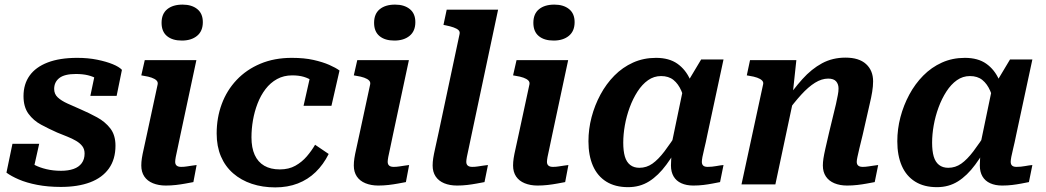

<svg xmlns="http://www.w3.org/2000/svg" viewBox="-20 -800 4539 833"><path d="M244 11Q188 11 141.5 2Q95 -7 61.5 -21.5Q28 -36 8 -51L34 -176H150L120 -42Q102 -50 94.5 -61Q87 -72 88 -85Q89 -98 96 -109Q108 -96 130 -84.5Q152 -73 181.5 -66Q211 -59 245 -59Q276 -59 299 -67Q322 -75 334.5 -92Q347 -109 347 -134Q347 -153 337 -166Q327 -179 310 -189Q293 -199 271.5 -207.5Q250 -216 228 -225Q192 -241 158.5 -259Q125 -277 103.5 -306.5Q82 -336 82 -383Q82 -435 108.5 -472Q135 -509 187 -529Q239 -549 315 -549Q362 -549 401.5 -541Q441 -533 469 -521.5Q497 -510 509 -497L486 -384H372L394 -489Q406 -489 415.5 -480.5Q425 -472 429 -459.5Q433 -447 428 -435Q417 -448 400.5 -458Q384 -468 361.5 -473.5Q339 -479 309 -479Q260 -479 237.5 -461.5Q215 -444 215 -414Q215 -392 230.5 -377.5Q246 -363 272.5 -351Q299 -339 329 -326Q366 -310 401 -291Q436 -272 458.5 -243Q481 -214 481 -168Q481 -109 452.5 -69Q424 -29 371 -9Q318 11 244 11Z M593 -82Q593 -97 595.5 -113.5Q598 -130 604 -156Q610 -182 619 -225L664 -434Q666 -444 659 -451Q652 -458 638 -463Q624 -468 604 -471L593 -473L608 -539H832L763 -216Q756 -180 750.5 -156.5Q745 -133 742.5 -119Q740 -105 740 -98Q740 -87 746.5 -81.5Q753 -76 766 -76Q779 -76 791 -78Q803 -80 814 -81.5Q825 -83 833 -84L819 -10Q803 -7 784 -3.5Q765 0 743.5 2.5Q722 5 699 5Q668 5 643.5 -5Q619 -15 606 -34.5Q593 -54 593 -82ZM681 -701Q681 -740 705.5 -760Q730 -780 772 -780Q812 -780 836 -760.5Q860 -741 860 -704Q860 -665 835 -644.5Q810 -624 769 -624Q728 -624 704.5 -643.5Q681 -663 681 -701Z M1194 -65Q1233 -65 1261.5 -81Q1290 -97 1311 -121.5Q1332 -146 1347 -172L1406 -132Q1383 -86 1349.5 -53.5Q1316 -21 1272 -4Q1228 13 1174 13Q1119 13 1072.5 -2.5Q1026 -18 991.5 -48Q957 -78 938.5 -121.5Q920 -165 920 -221Q920 -289 942 -348.5Q964 -408 1006.5 -453Q1049 -498 1109.5 -523.5Q1170 -549 1246 -549Q1300 -549 1340 -540Q1380 -531 1408.5 -518.5Q1437 -506 1453 -494L1418 -341H1297L1329 -483Q1342 -482 1350 -474.5Q1358 -467 1361.5 -457Q1365 -447 1364.5 -437Q1364 -427 1360 -422Q1351 -437 1335.5 -448.5Q1320 -460 1298.5 -466.5Q1277 -473 1248 -473Q1211 -473 1182 -457Q1153 -441 1132 -413.5Q1111 -386 1097.5 -351Q1084 -316 1077.5 -278.5Q1071 -241 1071 -204Q1071 -159 1085 -128Q1099 -97 1126.5 -81Q1154 -65 1194 -65Z M1515 -82Q1515 -97 1517.5 -113.5Q1520 -130 1526 -156Q1532 -182 1541 -225L1586 -434Q1588 -444 1581 -451Q1574 -458 1560 -463Q1546 -468 1526 -471L1515 -473L1530 -539H1754L1685 -216Q1678 -180 1672.5 -156.5Q1667 -133 1664.5 -119Q1662 -105 1662 -98Q1662 -87 1668.5 -81.5Q1675 -76 1688 -76Q1701 -76 1713 -78Q1725 -80 1736 -81.5Q1747 -83 1755 -84L1741 -10Q1725 -7 1706 -3.5Q1687 0 1665.5 2.5Q1644 5 1621 5Q1590 5 1565.5 -5Q1541 -15 1528 -34.5Q1515 -54 1515 -82ZM1603 -701Q1603 -740 1627.5 -760Q1652 -780 1694 -780Q1734 -780 1758 -760.5Q1782 -741 1782 -704Q1782 -665 1757 -644.5Q1732 -624 1691 -624Q1650 -624 1626.5 -643.5Q1603 -663 1603 -701Z M1974 -653Q1976 -663 1969 -669.5Q1962 -676 1948 -681Q1934 -686 1914 -690L1904 -692L1918 -758H2141L2026 -216Q2019 -180 2013.5 -156.5Q2008 -133 2005.5 -119Q2003 -105 2003 -98Q2003 -87 2009.5 -81.5Q2016 -76 2029 -76Q2042 -76 2054 -78Q2066 -80 2077 -81.5Q2088 -83 2097 -84L2082 -10Q2066 -7 2047 -3.5Q2028 0 2007 2.5Q1986 5 1963 5Q1931 5 1907 -5Q1883 -15 1870 -34.5Q1857 -54 1857 -82Q1857 -97 1859.5 -113.5Q1862 -130 1868 -156.5Q1874 -183 1883 -225Z M2206 -82Q2206 -97 2208.5 -113.5Q2211 -130 2217 -156Q2223 -182 2232 -225L2277 -434Q2279 -444 2272 -451Q2265 -458 2251 -463Q2237 -468 2217 -471L2206 -473L2221 -539H2445L2376 -216Q2369 -180 2363.5 -156.5Q2358 -133 2355.5 -119Q2353 -105 2353 -98Q2353 -87 2359.5 -81.5Q2366 -76 2379 -76Q2392 -76 2404 -78Q2416 -80 2427 -81.5Q2438 -83 2446 -84L2432 -10Q2416 -7 2397 -3.5Q2378 0 2356.5 2.5Q2335 5 2312 5Q2281 5 2256.5 -5Q2232 -15 2219 -34.5Q2206 -54 2206 -82ZM2294 -701Q2294 -740 2318.5 -760Q2343 -780 2385 -780Q2425 -780 2449 -760.5Q2473 -741 2473 -704Q2473 -665 2448 -644.5Q2423 -624 2382 -624Q2341 -624 2317.5 -643.5Q2294 -663 2294 -701Z M3000 -352 2956 -335Q2949 -376 2936 -406Q2923 -436 2902 -453Q2881 -470 2848 -470Q2817 -470 2791.5 -452Q2766 -434 2746 -403Q2726 -372 2712 -334Q2698 -296 2691 -256.5Q2684 -217 2684 -181Q2684 -145 2691 -121Q2698 -97 2714 -84.5Q2730 -72 2754 -72Q2785 -72 2810.5 -90Q2836 -108 2863 -143.5Q2890 -179 2923 -231L2941 -198Q2906 -133 2871 -85.5Q2836 -38 2796 -13Q2756 12 2705 12Q2649 12 2610.5 -12Q2572 -36 2552.5 -80.5Q2533 -125 2533 -187Q2533 -240 2546.5 -291.5Q2560 -343 2585 -389.5Q2610 -436 2645.5 -472Q2681 -508 2726.5 -528.5Q2772 -549 2826 -549Q2883 -549 2919 -523.5Q2955 -498 2974.5 -454Q2994 -410 3000 -352ZM3119 -542 3049 -216Q3042 -181 3036 -157Q3030 -133 3027.5 -119Q3025 -105 3025 -98Q3025 -87 3031 -81.5Q3037 -76 3050 -76Q3069 -76 3087.5 -79.5Q3106 -83 3119 -84L3104 -10Q3089 -7 3070.5 -3.5Q3052 0 3031.5 2.5Q3011 5 2988 5Q2958 5 2936 -5Q2914 -15 2902.5 -34.5Q2891 -54 2891 -82Q2891 -91 2892 -109Q2893 -127 2896 -151L2887 -142L2944 -416L2952 -425L3022 -542Z M3197 0H3344L3426 -386L3419 -390L3435 -539H3234L3220 -473L3231 -471Q3251 -468 3265 -463Q3279 -458 3286 -451Q3293 -444 3291 -435ZM3723 -216 3753 -348Q3760 -377 3764 -401.5Q3768 -426 3768 -447Q3768 -494 3737.5 -522Q3707 -550 3648 -550Q3592 -550 3546.5 -525.5Q3501 -501 3461 -456.5Q3421 -412 3382 -354L3390 -307Q3425 -355 3456 -389Q3487 -423 3516 -441Q3545 -459 3573 -459Q3597 -459 3607.5 -447Q3618 -435 3618 -416Q3618 -403 3615 -388Q3612 -373 3607 -349L3577 -225Q3567 -182 3561 -155.5Q3555 -129 3552.5 -112.5Q3550 -96 3550 -82Q3550 -54 3563 -34.5Q3576 -15 3600 -5Q3624 5 3655 5Q3678 5 3699.5 2.5Q3721 0 3740 -3.5Q3759 -7 3775 -10L3790 -84Q3782 -83 3771 -81.5Q3760 -80 3747.5 -78Q3735 -76 3723 -76Q3710 -76 3703.5 -81.5Q3697 -87 3697 -98Q3697 -105 3700 -119Q3703 -133 3708.5 -156.5Q3714 -180 3723 -216Z M4340 -352 4296 -335Q4289 -376 4276 -406Q4263 -436 4242 -453Q4221 -470 4188 -470Q4157 -470 4131.5 -452Q4106 -434 4086 -403Q4066 -372 4052 -334Q4038 -296 4031 -256.5Q4024 -217 4024 -181Q4024 -145 4031 -121Q4038 -97 4054 -84.5Q4070 -72 4094 -72Q4125 -72 4150.5 -90Q4176 -108 4203 -143.5Q4230 -179 4263 -231L4281 -198Q4246 -133 4211 -85.5Q4176 -38 4136 -13Q4096 12 4045 12Q3989 12 3950.5 -12Q3912 -36 3892.5 -80.5Q3873 -125 3873 -187Q3873 -240 3886.5 -291.5Q3900 -343 3925 -389.5Q3950 -436 3985.5 -472Q4021 -508 4066.5 -528.5Q4112 -549 4166 -549Q4223 -549 4259 -523.5Q4295 -498 4314.5 -454Q4334 -410 4340 -352ZM4459 -542 4389 -216Q4382 -181 4376 -157Q4370 -133 4367.5 -119Q4365 -105 4365 -98Q4365 -87 4371 -81.5Q4377 -76 4390 -76Q4409 -76 4427.5 -79.5Q4446 -83 4459 -84L4444 -10Q4429 -7 4410.5 -3.5Q4392 0 4371.5 2.5Q4351 5 4328 5Q4298 5 4276 -5Q4254 -15 4242.5 -34.5Q4231 -54 4231 -82Q4231 -91 4232 -109Q4233 -127 4236 -151L4227 -142L4284 -416L4292 -425L4362 -542Z"/></svg>

Font: Roboto Serif 20pt SemiBold
Style: Italic
Weight: 600
Italic angle: -10°
Version: Version 1.007